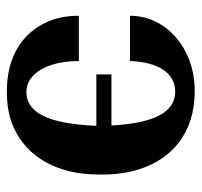

<svg xmlns="http://www.w3.org/2000/svg" viewBox="-34 -544 588 560"><g transform="rotate(-90 260.0 -264.0)"><path d="M31 -257C31 -220 36 -185 46 -153C76 -58 150 10 275 10C340 10 394 -13 430 -44C464 -73 494 -119 494 -179H362C359 -95 326 -47 273 -47C204 -47 180 -127 174 -233H323V-277H173C178 -388 199 -481 272 -481C326 -481 362 -418 362 -328H494C494 -360 489 -390 478 -416C447 -490 378 -538 274 -538C233 -538 198 -532 168 -518C83 -480 31 -392 31 -271Z"/></g></svg>

Font: Aerodynamic
Style: Regular
Weight: 500
Designer: Google
Version: Version 2.000980; 2014